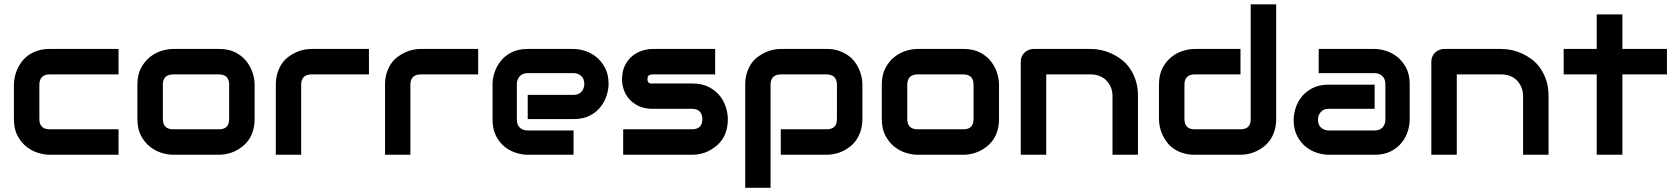

<svg xmlns="http://www.w3.org/2000/svg" viewBox="-20 -719 7787 892"><path d="M530.7 0H210.4Q185.6 0 156.7 -8.9Q127.7 -17.8 103 -37.4Q78.2 -56.9 61.4 -88.4Q44.6 -119.8 44.6 -165.8V-325.7Q44.6 -342.6 48.5 -361.4Q52.5 -380.2 60.9 -398.8Q69.3 -417.3 82.2 -433.9Q95 -450.5 113.1 -463.1Q131.2 -475.7 155.4 -483.7Q179.7 -491.6 210.4 -491.6H530.7V-373.3H210.4Q187.1 -373.3 175 -361.1Q162.9 -349 162.9 -325.2V-165.8Q162.9 -142.1 175 -130.2Q187.1 -118.3 211.4 -118.3H530.7Z M1162.9 -165.8Q1162.9 -136.1 1155.2 -111.1Q1147.5 -86.1 1134.7 -68.3Q1121.8 -50.5 1105.2 -37.4Q1088.6 -24.3 1070 -15.8Q1051.5 -7.4 1032.9 -3.7Q1014.4 0 997.5 0H784.2Q759.4 0 730.4 -8.9Q701.5 -17.8 676.7 -37.4Q652 -56.9 635.1 -88.4Q618.3 -119.8 618.3 -165.8V-325.7Q618.3 -371.3 635.1 -403Q652 -434.7 676.7 -454.2Q701.5 -473.8 730.4 -482.7Q759.4 -491.6 784.2 -491.6H997.5Q1043.1 -491.6 1074.5 -475.2Q1105.9 -458.9 1125.5 -433.7Q1145 -408.4 1154 -379.7Q1162.9 -351 1162.9 -325.7ZM1044.6 -325.2Q1044.6 -349 1032.7 -361.1Q1020.8 -373.3 997.5 -373.3H785.1Q760.9 -373.3 748.8 -361.1Q736.6 -349 736.6 -325.7V-165.8Q736.6 -142.1 748.8 -130.2Q760.9 -118.3 785.1 -118.3H997.5Q1021.3 -118.3 1032.9 -130.2Q1044.6 -142.1 1044.6 -165.8Z M1694.1 -373.3H1427.7Q1403.5 -373.3 1391.3 -361.1Q1379.2 -349 1379.2 -325.7V0H1261.4V-325.7Q1261.4 -356.4 1269.3 -380.7Q1277.2 -405 1289.6 -423.3Q1302 -441.6 1319.3 -454.5Q1336.6 -467.3 1354.7 -475.7Q1372.8 -484.2 1391.8 -487.9Q1410.9 -491.6 1426.7 -491.6H1694.1Z M2201.5 -373.3H1935.1Q1910.9 -373.3 1898.8 -361.1Q1886.6 -349 1886.6 -325.7V0H1768.8V-325.7Q1768.8 -356.4 1776.7 -380.7Q1784.7 -405 1797 -423.3Q1809.4 -441.6 1826.7 -454.5Q1844.1 -467.3 1862.1 -475.7Q1880.2 -484.2 1899.3 -487.9Q1918.3 -491.6 1934.2 -491.6H2201.5Z M2807.4 -328.7Q2807.4 -304.5 2798.5 -276Q2789.6 -247.5 2770.5 -222.8Q2751.5 -198 2720.3 -181.9Q2689.1 -165.8 2644.6 -165.8H2431.7V-278.2H2644.6Q2668.8 -278.2 2681.7 -293.3Q2694.6 -308.4 2694.6 -329.7Q2694.6 -353 2680 -366.1Q2665.3 -379.2 2644.6 -379.2H2431.7Q2406.9 -379.2 2394.1 -364.1Q2381.2 -349 2381.2 -327.7V-162.9Q2381.2 -138.6 2395.5 -125.7Q2409.9 -112.9 2432.2 -112.9H2644.6V0H2431.7Q2405.9 0 2377.5 -8.9Q2349 -17.8 2325 -36.9Q2301 -55.9 2284.7 -87.1Q2268.3 -118.3 2268.3 -162.9V-328.7Q2268.3 -353 2277.2 -381.2Q2286.1 -409.4 2305.2 -434.2Q2324.3 -458.9 2355.4 -475.2Q2386.6 -491.6 2431.7 -491.6H2644.6Q2668.8 -491.6 2697.3 -482.7Q2725.7 -473.8 2749.8 -454.7Q2773.8 -435.6 2790.6 -404.5Q2807.4 -373.3 2807.4 -328.7Z M3361.4 -165.8Q3361.4 -136.1 3354 -111.1Q3346.5 -86.1 3333.4 -68.3Q3320.3 -50.5 3303.5 -37.4Q3286.6 -24.3 3268.8 -15.8Q3251 -7.4 3231.7 -3.7Q3212.4 0 3195.5 0H2875.2V-118.3H3195Q3218.8 -118.3 3230.9 -130.2Q3243.1 -142.1 3243.1 -165.8Q3241.1 -213.4 3195.5 -213.4H3012.4Q2973.3 -213.4 2946.3 -226.7Q2919.3 -240.1 2902 -260.4Q2884.7 -280.7 2877.2 -304.7Q2869.8 -328.7 2869.8 -349Q2869.8 -388.1 2883.7 -415.6Q2897.5 -443.1 2919.1 -459.9Q2940.6 -476.7 2965.6 -484.2Q2990.6 -491.6 3012.4 -491.6H3302.5V-373.3H3012.9Q3005 -373.3 2999.3 -371Q2993.6 -368.8 2991.3 -365.6Q2989.1 -362.4 2988.6 -358.4Q2988.1 -354.5 2988.1 -351Q2988.1 -343.6 2990.3 -339.4Q2992.6 -335.1 2996.5 -333.2Q3000.5 -331.2 3004.5 -331.2Q3008.4 -331.2 3012.4 -331.2H3195.5Q3241.1 -331.2 3272.8 -314.9Q3304.5 -298.5 3324 -274Q3343.6 -249.5 3352.5 -220.3Q3361.4 -191.1 3361.4 -165.8Z M3986.6 -165.8Q3986.6 -136.1 3978.5 -111.1Q3970.3 -86.1 3957.9 -68.3Q3945.5 -50.5 3928.7 -37.4Q3911.9 -24.3 3893.3 -15.8Q3874.8 -7.4 3855.9 -3.7Q3837.1 0 3820.3 0H3607.4V-118.3H3820.3Q3844.6 -118.3 3856.4 -130.2Q3868.3 -142.1 3868.3 -165.8V-325.2Q3868.3 -349 3855.9 -361.1Q3843.6 -373.3 3820.3 -373.3H3608.4Q3584.2 -373.3 3572 -361.1Q3559.9 -349 3559.9 -325.7V153.5H3442.1V-325.7Q3442.1 -356.4 3450 -380.7Q3457.9 -405 3470.3 -423.3Q3482.7 -441.6 3500 -454.5Q3517.3 -467.3 3535.4 -475.7Q3553.5 -484.2 3572.5 -487.9Q3591.6 -491.6 3607.4 -491.6H3820.3Q3851.5 -491.6 3875.5 -483.7Q3899.5 -475.7 3917.8 -463.1Q3936.1 -450.5 3949.3 -433.9Q3962.4 -417.3 3970.5 -398.8Q3978.7 -380.2 3982.7 -361.4Q3986.6 -342.6 3986.6 -325.7Z M4621.3 -165.8Q4621.3 -136.1 4613.6 -111.1Q4605.9 -86.1 4593.1 -68.3Q4580.2 -50.5 4563.6 -37.4Q4547 -24.3 4528.5 -15.8Q4509.9 -7.4 4491.3 -3.7Q4472.8 0 4455.9 0H4242.6Q4217.8 0 4188.9 -8.9Q4159.9 -17.8 4135.1 -37.4Q4110.4 -56.9 4093.6 -88.4Q4076.7 -119.8 4076.7 -165.8V-325.7Q4076.7 -371.3 4093.6 -403Q4110.4 -434.7 4135.1 -454.2Q4159.9 -473.8 4188.9 -482.7Q4217.8 -491.6 4242.6 -491.6H4455.9Q4501.5 -491.6 4532.9 -475.2Q4564.4 -458.9 4583.9 -433.7Q4603.5 -408.4 4612.4 -379.7Q4621.3 -351 4621.3 -325.7ZM4503 -325.2Q4503 -349 4491.1 -361.1Q4479.2 -373.3 4455.9 -373.3H4243.6Q4219.3 -373.3 4207.2 -361.1Q4195 -349 4195 -325.7V-165.8Q4195 -142.1 4207.2 -130.2Q4219.3 -118.3 4243.6 -118.3H4455.9Q4479.7 -118.3 4491.3 -130.2Q4503 -142.1 4503 -165.8Z M5266.8 0H5148.5V-272.8Q5148.5 -296 5140.6 -314.1Q5132.7 -332.2 5119.3 -345.8Q5105.9 -359.4 5087.4 -366.3Q5068.8 -373.3 5047.5 -373.3H4840.6V0H4722.3V-432.7Q4722.3 -445 4726.7 -455.7Q4731.2 -466.3 4739.4 -474.3Q4747.5 -482.2 4758.7 -486.9Q4769.8 -491.6 4781.7 -491.6H5048Q5070.3 -491.6 5095 -486.4Q5119.8 -481.2 5144.1 -470Q5168.3 -458.9 5190.6 -442.1Q5212.9 -425.2 5229.7 -400.5Q5246.5 -375.7 5256.7 -344.3Q5266.8 -312.9 5266.8 -272.8Z M5908.9 -165.8Q5908.9 -136.1 5901 -111.1Q5893.1 -86.1 5880.4 -68.3Q5867.8 -50.5 5851 -37.4Q5834.2 -24.3 5815.6 -15.8Q5797 -7.4 5778.5 -3.7Q5759.9 0 5743.1 0H5529.7Q5499.5 0 5475.2 -7.9Q5451 -15.8 5432.7 -28.5Q5414.4 -41.1 5401.5 -58.2Q5388.6 -75.2 5380.2 -93.6Q5371.8 -111.9 5368.1 -130.9Q5364.4 -150 5364.4 -165.8V-325.7Q5364.4 -371.3 5380.9 -403Q5397.5 -434.7 5422.3 -454.2Q5447 -473.8 5476 -482.7Q5505 -491.6 5529.7 -491.6H5743.1V-373.3H5530.7Q5506.4 -373.3 5494.6 -361.1Q5482.7 -349 5482.7 -325.7V-166.8Q5482.7 -142.1 5494.6 -130.2Q5506.4 -118.3 5529.7 -118.3H5743.1Q5767.3 -118.3 5779 -130.2Q5790.6 -142.1 5790.6 -165.8V-699H5908.9Z M6529.2 -162.9Q6529.2 -137.6 6520.3 -109.2Q6511.4 -80.7 6492.3 -56.7Q6473.3 -32.7 6442.1 -16.3Q6410.9 0 6366.3 0H6153Q6127.7 0 6099.3 -8.9Q6070.8 -17.8 6046.8 -36.9Q6022.8 -55.9 6006.4 -87.1Q5990.1 -118.3 5990.1 -162.9Q5990.1 -187.1 5999 -216.1Q6007.9 -245 6027 -269.1Q6046 -293.1 6077.2 -309.4Q6108.4 -325.7 6153 -325.7H6366.3V-213.4H6153Q6128.7 -213.4 6115.8 -198.3Q6103 -183.2 6103 -161.9Q6103 -138.6 6117.8 -125.7Q6132.7 -112.9 6154 -112.9H6366.3Q6390.6 -112.9 6403.5 -127.2Q6416.3 -141.6 6416.3 -163.9V-328.7Q6416.3 -352 6402 -365.6Q6387.6 -379.2 6366.3 -379.2H6106.4V-491.6H6366.3Q6390.6 -491.6 6419.1 -482.7Q6447.5 -473.8 6471.5 -454.7Q6495.5 -435.6 6512.4 -404.5Q6529.2 -373.3 6529.2 -328.7Z M7174.3 0H7055.9V-272.8Q7055.9 -296 7048 -314.1Q7040.1 -332.2 7026.7 -345.8Q7013.4 -359.4 6994.8 -366.3Q6976.2 -373.3 6955 -373.3H6748V0H6629.7V-432.7Q6629.7 -445 6634.2 -455.7Q6638.6 -466.3 6646.8 -474.3Q6655 -482.2 6666.1 -486.9Q6677.2 -491.6 6689.1 -491.6H6955.4Q6977.7 -491.6 7002.5 -486.4Q7027.2 -481.2 7051.5 -470Q7075.7 -458.9 7098 -442.1Q7120.3 -425.2 7137.1 -400.5Q7154 -375.7 7164.1 -344.3Q7174.3 -312.9 7174.3 -272.8Z M7724.3 -373.3H7517.3V0H7398V-373.3H7244.6V-491.6H7398V-652H7517.3V-491.6H7724.3Z"/></svg>

Font: AKL FREE 001
Style: Regular
Weight: 400
Designer: AKL
Foundry: AKL
Version: Version 1.00;August 10, 2024;FontCreator 13.0.0.2630 64-bit